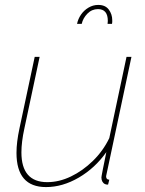

<svg xmlns="http://www.w3.org/2000/svg" viewBox="-20 -750 591 780"><path d="M167 10Q47 10 47 -129Q47 -151 50 -175.5Q53 -200 59 -228L121 -519H141L79 -228Q67 -173 67 -131Q67 -10 172 -10Q220 -10 268 -33Q316 -56 357.5 -96.5Q399 -137 424 -189L494 -519H514L418 -67Q416 -56 413.5 -46Q411 -36 411 -34Q411 -20 424 -20L419 0Q415 0 412 -0.5Q409 -1 407 -2Q400 -5 396 -12Q392 -19 392 -29Q392 -31 393 -36.5Q394 -42 398 -63Q402 -84 412 -132Q366 -67 300 -28.5Q234 10 167 10ZM293 -653Q297 -673 309 -690.5Q321 -708 339.5 -719Q358 -730 379 -730Q408 -730 422 -711Q436 -692 436 -668Q436 -664 436 -660.5Q436 -657 435 -653H417Q417 -656 417.5 -659Q418 -662 418 -665Q418 -713 378 -713Q353 -713 335 -694.5Q317 -676 312 -653Z"/></svg>

Font: Raleway Thin
Style: Italic
Weight: 100
Italic angle: -12°
Designer: Matt McInerney, Pablo Impallari, Rodrigo Fuenzalida
Foundry: Matt McInerney, Pablo Impallari, Rodrigo Fuenzalida
Version: Version 4.026